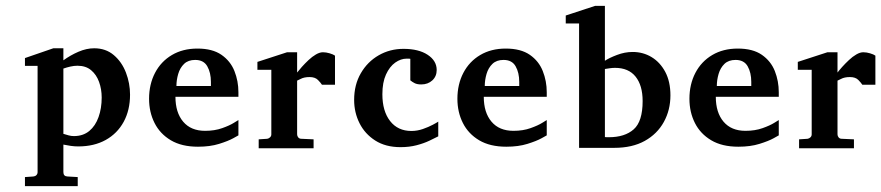

<svg xmlns="http://www.w3.org/2000/svg" viewBox="-20 -509 3034 661"><path d="M427.7 -183.1Q427.7 -129.9 405.8 -89.6Q383.8 -49.3 343.8 -27.1Q303.7 -4.9 249.5 -4.9Q236.3 -4.9 223.4 -6.8Q210.4 -8.8 198.2 -11.2V83.5Q198.2 98.1 212.4 98.6L247.6 100.6V131.8H65.9V100.6L94.7 98.6Q101.1 98.1 105.2 94Q109.4 89.8 109.4 83.5V-282.2H65.9V-309.1L163.6 -342.8H198.2V-301.3Q222.2 -318.8 250 -330.8Q277.8 -342.8 304.2 -342.8Q344.2 -342.8 371.8 -319.3Q399.4 -295.9 413.6 -259Q427.7 -222.2 427.7 -183.1ZM330.1 -173.3Q330.1 -202.1 321 -227.1Q312 -252 293.7 -267.3Q275.4 -282.7 246.6 -282.7Q234.9 -282.7 222.2 -279.8Q209.5 -276.9 198.2 -272.9V-48.3Q207 -45.4 216.1 -43Q225.1 -40.5 234.4 -40.5Q266.1 -40.5 287.4 -58.1Q308.6 -75.7 319.3 -106Q330.1 -136.2 330.1 -173.3Z M800.8 -43 783.2 -33.2Q765.6 -23.4 734.4 -13.7Q703.1 -3.9 661.6 -3.9Q605.5 -3.9 568.1 -26.1Q530.8 -48.3 512 -85.7Q493.2 -123 493.2 -168.9Q493.2 -218.8 513.7 -258.1Q534.2 -297.4 571.8 -319.6Q609.4 -341.8 659.7 -341.8Q711.4 -341.8 742.4 -320.3Q773.4 -298.8 787.1 -264.4Q800.8 -230 800.8 -191.4V-175.8H584Q584 -121.6 610.6 -90.1Q637.2 -58.6 686 -58.6Q719.2 -58.6 745.1 -67.9Q771 -77.1 785.6 -86.4L800.8 -95.7ZM706.1 -212.9V-227.1Q706.1 -258.8 693.6 -280.8Q681.2 -302.7 651.9 -302.7Q627.9 -302.7 613.8 -289.1Q599.6 -275.4 593.5 -254.4Q587.4 -233.4 587.4 -212.9Z M1133.3 -217.3H1088.4Q1084.5 -223.6 1074.7 -233.6Q1064.9 -243.7 1045.9 -243.7Q1026.9 -243.7 1015.1 -237.3L1002.9 -231.4V-46.4Q1002.9 -40.5 1006.8 -35.9Q1010.7 -31.2 1017.6 -31.2L1059.6 -29.3V1.5H870.6V-29.3L899.9 -31.2Q905.8 -32.2 909.9 -36.4Q914.1 -40.5 914.1 -46.4V-268.6H866.2V-295.9L968.3 -329.1H1002.9V-259.3Q1008.8 -267.1 1019.3 -278.8Q1029.8 -290.5 1042.2 -302.2Q1054.7 -314 1067.6 -321.5Q1080.6 -329.1 1091.8 -329.1Q1103 -329.1 1115.2 -325.4Q1127.4 -321.8 1133.3 -317.4Z M1488.8 -39.6Q1477.5 -33.7 1458.5 -24.7Q1439.5 -15.6 1414.3 -9Q1389.2 -2.4 1358.9 -2.4Q1307.6 -2.4 1272 -25.1Q1236.3 -47.9 1217.8 -84.7Q1199.2 -121.6 1199.2 -165Q1199.2 -217.3 1222.2 -256.8Q1245.1 -296.4 1283.7 -318.6Q1322.3 -340.8 1369.1 -340.8Q1421.4 -340.8 1452.4 -320.3Q1483.4 -299.8 1483.4 -268.1Q1483.4 -246.1 1468.3 -232.2Q1453.1 -218.3 1430.2 -218.3Q1416 -218.3 1407.5 -222.7Q1398.9 -227.1 1392.6 -232.4V-306.6Q1389.2 -307.1 1386.2 -307.1H1379.9Q1359.9 -307.1 1340.6 -293.5Q1321.3 -279.8 1308.8 -252.4Q1296.4 -225.1 1296.4 -184.6Q1296.4 -126.5 1323 -92.3Q1349.6 -58.1 1396.5 -58.1Q1416.5 -58.1 1436 -64.9Q1455.6 -71.8 1470.2 -79.6Q1484.9 -87.4 1488.8 -90.3Z M1862.3 -43 1844.7 -33.2Q1827.1 -23.4 1795.9 -13.7Q1764.6 -3.9 1723.1 -3.9Q1667 -3.9 1629.6 -26.1Q1592.3 -48.3 1573.5 -85.7Q1554.7 -123 1554.7 -168.9Q1554.7 -218.8 1575.2 -258.1Q1595.7 -297.4 1633.3 -319.6Q1670.9 -341.8 1721.2 -341.8Q1772.9 -341.8 1804 -320.3Q1835 -298.8 1848.6 -264.4Q1862.3 -230 1862.3 -191.4V-175.8H1645.5Q1645.5 -121.6 1672.1 -90.1Q1698.7 -58.6 1747.6 -58.6Q1780.8 -58.6 1806.6 -67.9Q1832.5 -77.1 1847.2 -86.4L1862.3 -95.7ZM1767.6 -212.9V-227.1Q1767.6 -258.8 1755.1 -280.8Q1742.7 -302.7 1713.4 -302.7Q1689.5 -302.7 1675.3 -289.1Q1661.1 -275.4 1655 -254.4Q1648.9 -233.4 1648.9 -212.9Z M2288.1 -180.7Q2288.1 -130.4 2265.4 -89.1Q2242.7 -47.9 2199.7 -23.9Q2156.7 0 2094.7 0H1973.6V-428.2H1927.7V-455.6L2028.8 -488.8H2062.5V-299.8Q2077.1 -309.6 2104 -319.8Q2130.9 -330.1 2158.2 -330.1Q2193.8 -330.1 2223.1 -312.5Q2252.4 -294.9 2270.3 -261.5Q2288.1 -228 2288.1 -180.7ZM2192.4 -161.1Q2192.4 -214.8 2168.2 -245.1Q2144 -275.4 2097.2 -275.4Q2088.4 -275.4 2078.4 -273.9Q2068.4 -272.5 2062.5 -271.5V-37.1Q2065.9 -36.6 2069.6 -36.6Q2073.2 -36.6 2076.2 -36.6Q2130.9 -36.6 2161.6 -63.7Q2192.4 -90.8 2192.4 -161.1Z M2661.1 -43 2643.6 -33.2Q2626 -23.4 2594.7 -13.7Q2563.5 -3.9 2522 -3.9Q2465.8 -3.9 2428.5 -26.1Q2391.1 -48.3 2372.3 -85.7Q2353.5 -123 2353.5 -168.9Q2353.5 -218.8 2374 -258.1Q2394.5 -297.4 2432.1 -319.6Q2469.7 -341.8 2520 -341.8Q2571.8 -341.8 2602.8 -320.3Q2633.8 -298.8 2647.5 -264.4Q2661.1 -230 2661.1 -191.4V-175.8H2444.3Q2444.3 -121.6 2470.9 -90.1Q2497.6 -58.6 2546.4 -58.6Q2579.6 -58.6 2605.5 -67.9Q2631.3 -77.1 2646 -86.4L2661.1 -95.7ZM2566.4 -212.9V-227.1Q2566.4 -258.8 2554 -280.8Q2541.5 -302.7 2512.2 -302.7Q2488.3 -302.7 2474.1 -289.1Q2460 -275.4 2453.9 -254.4Q2447.8 -233.4 2447.8 -212.9Z M2993.7 -217.3H2948.7Q2944.8 -223.6 2935.1 -233.6Q2925.3 -243.7 2906.2 -243.7Q2887.2 -243.7 2875.5 -237.3L2863.3 -231.4V-46.4Q2863.3 -40.5 2867.2 -35.9Q2871.1 -31.2 2877.9 -31.2L2919.9 -29.3V1.5H2731V-29.3L2760.3 -31.2Q2766.1 -32.2 2770.3 -36.4Q2774.4 -40.5 2774.4 -46.4V-268.6H2726.6V-295.9L2828.6 -329.1H2863.3V-259.3Q2869.1 -267.1 2879.6 -278.8Q2890.1 -290.5 2902.6 -302.2Q2915 -314 2928 -321.5Q2940.9 -329.1 2952.1 -329.1Q2963.4 -329.1 2975.6 -325.4Q2987.8 -321.8 2993.7 -317.4Z"/></svg>

Font: MANDARAM
Style: Book
Weight: 400
Designer: CLT@C-DIT
Version: Version 1.28